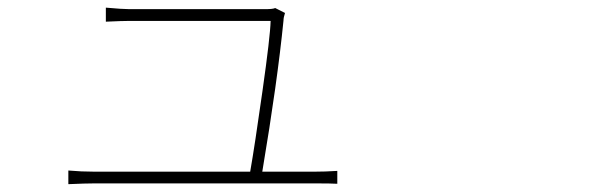

<svg xmlns="http://www.w3.org/2000/svg" viewBox="-20 -508 1540 495"><path d="M656.2 -65.4H790Q818.4 -65.4 849.6 -67.4V-34.2Q834 -35.2 793 -35.2H223.6Q201.2 -35.2 156.2 -33.2V-68.4Q189.5 -65.4 223.6 -65.4H625Q636.7 -131.8 656.7 -273.4Q676.8 -415 677.7 -454.1H314.5Q295.9 -454.1 252.9 -452.1V-488.3Q295.9 -484.4 313.5 -484.4H664.1Q683.6 -484.4 689.5 -487.3L714.8 -474.6Q710.9 -462.9 710.9 -455.1Q695.3 -297.9 656.2 -65.4Z"/></svg>

Font: Bpmf Zihi Sans ExtraLight
Style: ExtraLight
Weight: 250
Foundry: But Ko
Version: Version 1.320